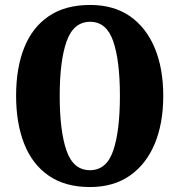

<svg xmlns="http://www.w3.org/2000/svg" viewBox="-20 -745 724 775"><path d="M343 10Q243 10 176.5 -36Q110 -82 77.5 -165Q45 -248 45 -359Q45 -470 77.5 -552Q110 -634 176.5 -679.5Q243 -725 344 -725Q439 -725 504.5 -679.5Q570 -634 604.5 -551.5Q639 -469 639 -358Q639 -247 604.5 -164.5Q570 -82 504 -36Q438 10 343 10ZM343 -58Q410 -58 437 -137Q464 -216 464 -358Q464 -500 437 -578.5Q410 -657 344 -657Q277 -657 249 -578.5Q221 -500 221 -358Q221 -216 248.5 -137Q276 -58 343 -58Z"/></svg>

Font: Noto Serif Tamil ExtraCondensed Black
Style: Regular
Weight: 900
Width: 2
Designer: Indian Type Foundry, Tom Grace, and the Monotype Design Team
Foundry: Monotype Imaging Inc.
Version: Version 2.004; ttfautohint (v1.8.4.7-5d5b)